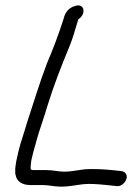

<svg xmlns="http://www.w3.org/2000/svg" viewBox="-20 -705 505 718"><path d="M273 -633C303 -652 297 -694 262 -683C240 -677 224 -663 217 -632C198 -573 180 -526 156 -469C129 -399 104 -316 80 -243C70 -207 57 -173 49 -139L41 -103C39 -92 38 -83 37 -75V-74V-53H38C41 -27 63 -13 93 -13H139C163 -13 182 -7 208 -7C234 -7 255 -11 282 -15C320 -21 379 -13 416 -9C439 -6 461 -35 452 -53C449 -59 444 -63 436 -65L408 -68C373 -72 322 -75 290 -71C265 -68 244 -63 221 -63C199 -63 178 -69 153 -69H107C98 -69 100 -69 95 -72C94 -76 95 -92 97 -105L105 -138C109 -151 112 -164 117 -181C128 -221 144 -263 157 -308C180 -383 210 -460 238 -527C254 -565 260 -592 272 -630Z"/></svg>

Font: Stray Cat
Style: BdCnObl
Weight: 700
Version: Version 1.0